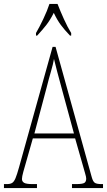

<svg xmlns="http://www.w3.org/2000/svg" viewBox="-22 -951 541 971"><path d="M-2 0V-20H13Q30 -20 39.5 -26Q49 -32 56.5 -50Q64 -68 74 -104L244 -714H259L442 -55Q448 -33 457.5 -26.5Q467 -20 492 -20H499V0H342V-20H362Q395 -20 404.5 -26Q414 -32 414 -48Q414 -56 408.5 -74Q403 -92 398 -111L358 -251H144L109 -128Q103 -108 96 -82.5Q89 -57 89 -46Q89 -33 100 -26.5Q111 -20 143 -20H165V0ZM152 -276H352L293 -493Q277 -551 267 -589.5Q257 -628 251 -653Q247 -628 236 -590.5Q225 -553 214 -509ZM160 -784Q177 -813 197 -855Q217 -897 228 -931H269Q282 -897 301 -855Q320 -813 338 -784V-771H332Q304 -800 285.5 -825Q267 -850 250 -886Q232 -850 212.5 -825Q193 -800 166 -771H160Z"/></svg>

Font: Noto Serif Ethiopic ExtraCondensed Thin
Style: Regular
Weight: 100
Width: 2
Designer: Monotype Design Team
Foundry: Monotype Imaging Inc.
Version: Version 2.102; ttfautohint (v1.8.4.7-5d5b)